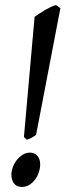

<svg xmlns="http://www.w3.org/2000/svg" viewBox="-20 -721 258 756"><path d="M138.2 -74.2Q138.2 -59.1 133.1 -43.2Q127.9 -27.3 118.4 -14.4Q108.9 -1.5 95.7 6.8Q82.5 15.1 65.9 15.1Q46.4 15.1 35.6 2Q24.9 -11.2 24.9 -33.2Q24.9 -47.4 30.5 -62.7Q36.1 -78.1 46.1 -90.8Q56.2 -103.5 69.3 -111.8Q82.5 -120.1 98.1 -120.1Q116.2 -120.1 127.2 -107.4Q138.2 -94.7 138.2 -74.2ZM122.1 -189.9Q112.3 -183.1 105.2 -179Q98.1 -174.8 85.9 -170.9L74.2 -181.2L116.2 -654.8Q123 -659.7 133.3 -666.5Q143.6 -673.3 155 -680.2Q166.5 -687 178.2 -692.6Q189.9 -698.2 200.2 -701.2L217.8 -689Z"/></svg>

Font: Gentium Plus Afr
Style: Italic
Weight: 400
Italic angle: -8°
Designer: J. Victor Gaultney, Annie Olsen, Iska Routamaa, Becca Hirsbrunner
Foundry: SIL International
Version: Version 5.000